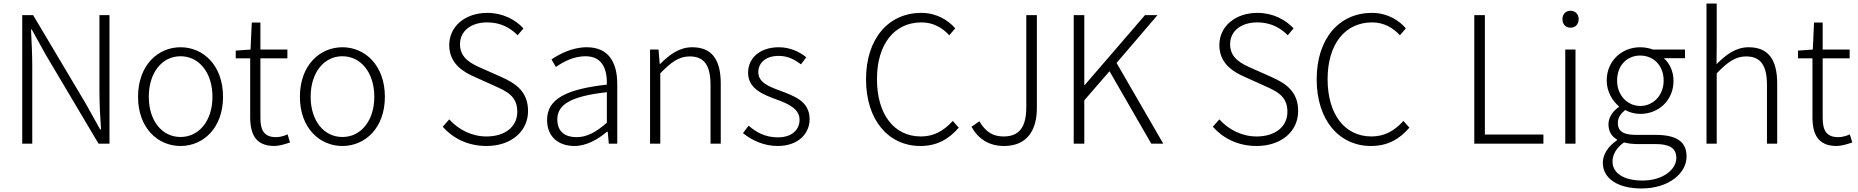

<svg xmlns="http://www.w3.org/2000/svg" viewBox="-20 -815 10539 1089"><path d="M106 0H163V-437C163 -509 159 -578 156 -648H160L241 -502L539 0H601V-729H544V-297C544 -226 548 -152 553 -81H548L466 -228L168 -729H106Z M1004 13C1133 13 1245 -89 1245 -266C1245 -444 1133 -547 1004 -547C875 -547 763 -444 763 -266C763 -89 875 13 1004 13ZM1004 -38C899 -38 824 -130 824 -266C824 -403 899 -496 1004 -496C1109 -496 1185 -403 1185 -266C1185 -130 1109 -38 1004 -38Z M1536 13C1560 13 1594 4 1625 -7L1611 -53C1593 -44 1566 -37 1546 -37C1475 -37 1457 -80 1457 -147V-484H1610V-534H1457V-687H1408L1401 -534L1317 -528V-484H1399V-151C1399 -53 1431 13 1536 13Z M1922 13C2051 13 2163 -89 2163 -266C2163 -444 2051 -547 1922 -547C1793 -547 1681 -444 1681 -266C1681 -89 1793 13 1922 13ZM1922 -38C1817 -38 1742 -130 1742 -266C1742 -403 1817 -496 1922 -496C2027 -496 2103 -403 2103 -266C2103 -130 2027 -38 1922 -38Z M2739 13C2882 13 2975 -72 2975 -185C2975 -296 2905 -342 2822 -379L2714 -427C2660 -451 2589 -481 2589 -564C2589 -639 2651 -688 2744 -688C2816 -688 2873 -659 2916 -615L2949 -654C2904 -703 2832 -742 2744 -742C2620 -742 2528 -667 2528 -559C2528 -452 2611 -405 2676 -377L2785 -328C2856 -296 2914 -269 2914 -181C2914 -98 2847 -41 2739 -41C2657 -41 2581 -79 2528 -138L2491 -96C2549 -31 2633 13 2739 13Z M3238 13C3307 13 3370 -24 3423 -68H3427L3433 0H3481V-338C3481 -456 3436 -547 3308 -547C3222 -547 3148 -505 3108 -478L3133 -435C3171 -462 3231 -496 3301 -496C3402 -496 3424 -414 3422 -335C3188 -309 3083 -252 3083 -135C3083 -35 3152 13 3238 13ZM3250 -37C3190 -37 3141 -64 3141 -138C3141 -219 3212 -269 3422 -292V-119C3360 -65 3309 -37 3250 -37Z M3667 0H3725V-399C3787 -463 3831 -495 3892 -495C3975 -495 4010 -443 4010 -333V0H4068V-341C4068 -478 4017 -547 3906 -547C3833 -547 3777 -505 3724 -452H3722L3715 -534H3667Z M4390 13C4508 13 4572 -57 4572 -139C4572 -242 4483 -271 4401 -302C4339 -325 4281 -348 4281 -406C4281 -454 4318 -498 4397 -498C4449 -498 4487 -477 4523 -450L4553 -490C4514 -523 4457 -547 4398 -547C4285 -547 4223 -481 4223 -403C4223 -311 4308 -279 4386 -250C4447 -228 4515 -199 4515 -136C4515 -81 4474 -36 4392 -36C4320 -36 4271 -64 4226 -102L4194 -60C4243 -20 4312 13 4390 13Z M5200 13C5295 13 5362 -26 5418 -91L5384 -129C5332 -72 5276 -41 5203 -41C5050 -41 4954 -168 4954 -366C4954 -564 5052 -688 5207 -688C5272 -688 5325 -658 5364 -615L5398 -654C5359 -700 5292 -742 5206 -742C5021 -742 4892 -598 4892 -365C4892 -133 5020 13 5200 13Z M5675 13C5810 13 5861 -82 5861 -202V-729H5801V-208C5801 -92 5760 -41 5672 -41C5614 -41 5571 -65 5535 -127L5490 -96C5530 -25 5591 13 5675 13Z M6070 0H6130V-246L6273 -411L6510 0H6578L6313 -458L6545 -729H6474L6132 -332H6130V-729H6070Z M7107 13C7250 13 7343 -72 7343 -185C7343 -296 7273 -342 7190 -379L7082 -427C7028 -451 6957 -481 6957 -564C6957 -639 7019 -688 7112 -688C7184 -688 7241 -659 7284 -615L7317 -654C7272 -703 7200 -742 7112 -742C6988 -742 6896 -667 6896 -559C6896 -452 6979 -405 7044 -377L7153 -328C7224 -296 7282 -269 7282 -181C7282 -98 7215 -41 7107 -41C7025 -41 6949 -79 6896 -138L6859 -96C6917 -31 7001 13 7107 13Z M7756 13C7851 13 7918 -26 7974 -91L7940 -129C7888 -72 7832 -41 7759 -41C7606 -41 7510 -168 7510 -366C7510 -564 7608 -688 7763 -688C7828 -688 7881 -658 7920 -615L7954 -654C7915 -700 7848 -742 7762 -742C7577 -742 7448 -598 7448 -365C7448 -133 7576 13 7756 13Z M8342 0H8734V-52H8402V-729H8342Z M8858 0H8916V-534H8858ZM8888 -658C8914 -658 8934 -676 8934 -707C8934 -735 8914 -754 8888 -754C8861 -754 8842 -735 8842 -707C8842 -676 8861 -658 8888 -658Z M9290 254C9446 254 9546 167 9546 73C9546 -12 9489 -50 9369 -50H9256C9178 -50 9156 -79 9156 -117C9156 -151 9176 -173 9198 -191C9222 -177 9255 -169 9283 -169C9389 -169 9472 -247 9472 -357C9472 -411 9449 -457 9417 -485H9537V-534H9356C9339 -540 9314 -547 9283 -547C9179 -547 9093 -470 9093 -358C9093 -293 9128 -241 9162 -212V-208C9136 -191 9103 -156 9103 -110C9103 -68 9123 -40 9151 -24V-19C9101 14 9071 62 9071 108C9071 198 9157 254 9290 254ZM9283 -214C9213 -214 9152 -272 9152 -358C9152 -447 9211 -500 9283 -500C9356 -500 9416 -446 9416 -358C9416 -272 9355 -214 9283 -214ZM9296 209C9188 209 9126 166 9126 101C9126 65 9145 25 9191 -7C9219 0 9246 2 9258 2H9368C9446 2 9488 23 9488 81C9488 145 9414 209 9296 209Z M9659 0H9717V-399C9779 -463 9823 -495 9884 -495C9967 -495 10002 -443 10002 -333V0H10060V-341C10060 -478 10009 -547 9898 -547C9825 -547 9770 -505 9716 -451L9717 -568V-795H9659Z M10397 13C10421 13 10455 4 10486 -7L10472 -53C10454 -44 10427 -37 10407 -37C10336 -37 10318 -80 10318 -147V-484H10471V-534H10318V-687H10269L10262 -534L10178 -528V-484H10260V-151C10260 -53 10292 13 10397 13Z"/></svg>

Font: Noto Sans CJK SC Light
Style: Regular
Weight: 300
Designer: Ryoko NISHIZUKA 西塚涼子 (kana, bopomofo & ideographs); Paul D. Hunt (Latin, Greek & Cyrillic); Sandoll Communications 산돌커뮤니
Foundry: Adobe
Version: Version 2.004;hotconv 1.0.118;makeotfexe 2.5.65603